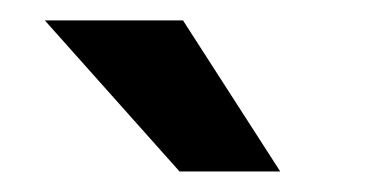

<svg xmlns="http://www.w3.org/2000/svg" viewBox="-20 -770 362 188"><path d="M254.4 -602.1H155.8L23.9 -750H159.2Z"/></svg>

Font: Roboto-o Medium
Style: Regular
Weight: 500
Designer: Google
Version: Version 2.134; 2016; ttfautohint (v1.6)